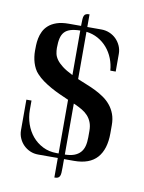

<svg xmlns="http://www.w3.org/2000/svg" viewBox="-94 -825 744 993"><g transform="rotate(10 278.0 -328.5)"><path d="M294.4 -693.8H368.7Q391.1 -693.8 411.4 -685.3Q431.6 -676.8 446.5 -661.9Q461.4 -647 470.2 -627.2Q479 -607.4 479 -585V-492.2H450.7Q448.2 -525.4 436.3 -555.7Q424.3 -585.9 403.8 -609.9Q383.3 -633.8 355.5 -649.2Q327.6 -664.6 294.4 -668.5V-420.4Q297.4 -418.5 302.2 -417Q322.8 -408.2 345.7 -399.2Q368.7 -390.1 391.6 -378.7Q414.6 -367.2 435.3 -352.8Q456.1 -338.4 472.2 -318.8Q488.3 -299.3 497.8 -273.9Q507.3 -248.5 507.3 -215.8V-172.9Q507.3 -88.9 467.8 -44.4Q428.2 0 347.2 0H294.4V43.5Q294.4 60.5 293.7 71.8Q293 83 289.6 89.8Q286.1 96.7 279.8 99.6Q273.4 102.5 261.7 102.5V0H158.2Q135.7 0 116 -8.5Q96.2 -17.1 81.3 -32Q66.4 -46.9 57.9 -66.7Q49.3 -86.4 49.3 -108.9V-269H76.2V-220.2Q76.2 -181.6 88.4 -146.2Q100.6 -110.8 123.3 -83.7Q146 -56.6 178.5 -40.3Q210.9 -23.9 251.5 -23.9H261.7V-305.7Q238.3 -315.9 214.1 -326.9Q189.9 -337.9 167.2 -350.6Q144.5 -363.3 124 -377.9Q103.5 -392.6 87.9 -409.7Q77.6 -420.4 70.3 -434.3Q63 -448.2 58.3 -463.4Q53.7 -478.5 51.5 -494.4Q49.3 -510.3 49.3 -525.4Q49.3 -537.6 49.8 -554.9Q50.3 -572.3 54 -591.1Q57.6 -609.9 66.4 -628.2Q75.2 -646.5 91.6 -661.1Q107.9 -675.8 133.8 -684.8Q159.7 -693.8 197.8 -693.8H261.7V-701.2Q261.7 -717.8 262.5 -729.2Q263.2 -740.7 266.4 -747.6Q269.5 -754.4 276.1 -757.3Q282.7 -760.3 294.4 -760.3ZM294.4 -291.5V-23.9Q323.2 -24.4 343 -31.7Q362.8 -39.1 375.2 -52.7Q387.7 -66.4 393.1 -86.4Q398.4 -106.4 398.4 -132.8V-166Q398.4 -192.4 390.9 -211.4Q383.3 -230.5 370.4 -244.6Q357.4 -258.8 339.8 -269Q322.3 -279.3 301.8 -288.6ZM158.2 -560.5Q158.2 -544.9 161.4 -529.8Q164.6 -514.6 175.3 -499.5Q186 -484.4 206.5 -468.5Q227.1 -452.6 261.7 -435.5V-669.4Q231.4 -668.9 211.4 -662.8Q191.4 -656.7 179.7 -644Q168 -631.3 163.1 -610.8Q158.2 -590.3 158.2 -560.5Z"/></g></svg>

Font: Unique
Style: Regular
Weight: 400
Designer: Anna Pocius (aka Artmaker)
Foundry: Anna Pocius
Version: Version 1.000 2013 initial release